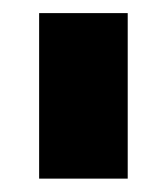

<svg xmlns="http://www.w3.org/2000/svg" viewBox="-20 -656 253 290"><path d="M39.1 -636.2H172.9V-386.2H39.1Z"/></svg>

Font: Akaash Gobhi
Style: Regular
Weight: 400
Designer: Kulbir Singh Thind, MD
Foundry: Punjab Online
Version: Version 1.200